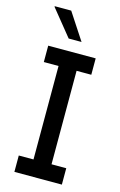

<svg xmlns="http://www.w3.org/2000/svg" viewBox="-134 -951 632 1008"><g transform="rotate(15 182.0 -447.5)"><path d="M217 -750H147L32 -892L33 -895H122ZM311 -597H231V-89H311V0H53V-89H133V-597H53V-686H311Z"/></g></svg>

Font: Chivo
Style: Regular
Weight: 400
Designer: Hector Gatti
Foundry: Omnibus-Type
Version: Version 1.006; ttfautohint (v1.4.1)